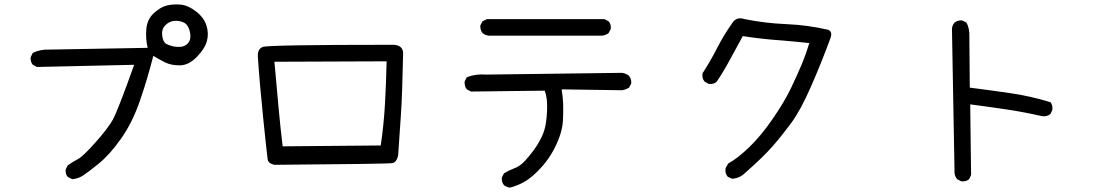

<svg xmlns="http://www.w3.org/2000/svg" viewBox="-20 -793 5040 883"><path d="M312 31 292 21Q280 8 282 -14L292 -33Q315 -49 338.5 -61.5Q362 -74 419 -138Q476 -202 498.5 -242Q521 -282 597 -495L150 -485L131 -495Q119 -509 121 -530L131 -550Q166 -567 209 -565L659 -573Q649 -615 653 -660Q657 -705 688.5 -733.5Q720 -762 750.5 -768.5Q781 -775 813.5 -771.5Q846 -768 882 -740Q918 -712 929.5 -675.5Q941 -639 931.5 -604Q922 -569 885 -531Q848 -493 807.5 -492.5Q767 -492 738.5 -506.5Q710 -521 685 -536Q659 -433 624 -331Q589 -229 536.5 -155Q484 -81 434 -40.5Q384 0 361.5 14.5Q339 29 312 31ZM816 -578Q840 -584 850 -602Q860 -620 852.5 -650Q845 -680 825 -689.5Q805 -699 781.5 -697Q758 -695 740 -676.5Q722 -658 726 -628.5Q730 -599 745 -591Q760 -583 778 -579.5Q796 -576 816 -578Z M1242 -35Q1214 -41 1211 -60Q1208 -79 1191 -244Q1174 -409 1166 -530Q1163 -567 1188 -577Q1213 -587 1777 -587Q1830 -590 1834 -552Q1830 -354 1824 -268.5Q1818 -183 1811 -78Q1804 -47 1785 -43Q1766 -39 1242 -35ZM1731 -124Q1745 -218 1750.5 -315.5Q1756 -413 1758 -511L1242 -509Q1253 -388 1261 -299Q1269 -210 1280 -120Z M2325 70Q2310 68 2298 59Q2286 45 2288 23L2298 4Q2321 -10 2346.5 -19.5Q2372 -29 2394.5 -53.5Q2417 -78 2436.5 -105Q2456 -132 2471.5 -164Q2487 -196 2492 -237Q2497 -278 2496 -314.5Q2495 -351 2485 -376L2146 -372L2127 -382Q2115 -397 2117 -419L2127 -438Q2168 -454 2215 -450L2840 -458Q2857 -456 2871 -446Q2885 -431 2883 -409L2873 -390Q2857 -380 2840 -378L2563 -382Q2569 -345 2570 -312.5Q2571 -280 2569 -239Q2567 -198 2548.5 -151.5Q2530 -105 2505 -68.5Q2480 -32 2447.5 -0.5Q2415 31 2385.5 46.5Q2356 62 2325 70ZM2227 -629Q2211 -631 2199 -641Q2188 -654 2189 -676L2199 -695L2219 -705H2760L2779 -695Q2791 -682 2789 -660L2779 -641Q2766 -631 2749 -629Z M3347 29 3327 20Q3313 4 3317 -20L3329 -41Q3370 -63 3424.5 -115Q3479 -167 3534 -247Q3589 -327 3620 -392.5Q3651 -458 3669.5 -503Q3688 -548 3702 -595Q3626 -603 3549 -609Q3472 -615 3396 -627Q3366 -573 3338 -520.5Q3310 -468 3276 -417Q3263 -405 3240 -407L3221 -417Q3207 -433 3211 -456Q3248 -513 3278 -572Q3308 -631 3347 -686Q3366 -718 3405 -705Q3499 -686 3596.5 -682Q3694 -678 3789 -656Q3810 -647 3799 -617Q3758 -505 3709.5 -394.5Q3661 -284 3617.5 -225.5Q3574 -167 3532 -119Q3490 -71 3407 2Q3382 27 3347 29Z M4401 41 4382 31Q4372 20 4370 4L4358 -662Q4360 -678 4370 -689Q4384 -701 4405 -699L4425 -689Q4440 -660 4438 -623L4440 -390Q4534 -378 4627 -364.5Q4720 -351 4811 -323Q4822 -310 4820 -288L4811 -269Q4795 -255 4771 -259Q4688 -278 4607 -290Q4526 -302 4442 -313L4446 12L4437 31Q4423 43 4401 41Z"/></svg>

Font: Kosefont JP
Style: Regular
Weight: 400
Designer: Nozomi Seto 瀬戸のぞみ
Version: Version 3.00;June 19, 2020